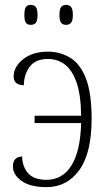

<svg xmlns="http://www.w3.org/2000/svg" viewBox="-20 -758 438 788"><path d="M251 -656Q238 -656 231 -664.5Q224 -673 224 -696Q224 -721 231 -729.5Q238 -738 251 -738Q264 -738 271.5 -729.5Q279 -721 279 -696Q279 -673 271.5 -664.5Q264 -656 251 -656ZM106 -656Q93 -656 86.5 -664.5Q80 -673 80 -696Q80 -721 86.5 -729.5Q93 -738 106 -738Q120 -738 127 -729.5Q134 -721 134 -696Q134 -673 127 -664.5Q120 -656 106 -656ZM171 10Q104 10 68.5 -15.5Q33 -41 33 -75Q33 -114 71 -116Q71 -76 94.5 -48Q118 -20 171 -20Q236 -20 273 -78.5Q310 -137 313 -253H122V-283H313Q312 -369 294 -420Q276 -471 246 -493.5Q216 -516 177 -516Q125 -516 101.5 -483.5Q78 -451 78 -408Q36 -409 36 -444Q36 -484 75 -515Q114 -546 177 -546Q228 -546 269 -520.5Q310 -495 333 -435Q356 -375 356 -270Q356 -130 305.5 -60Q255 10 171 10Z"/></svg>

Font: Noto Serif Condensed ExtraLight
Style: Regular
Weight: 200
Width: 3
Designer: Monotype Design Team
Foundry: Monotype Imaging Inc.
Version: Version 2.013; ttfautohint (v1.8.4.7-5d5b)